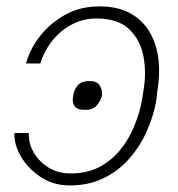

<svg xmlns="http://www.w3.org/2000/svg" viewBox="-20 -558 545 588"><path d="M24.1 -150.6H68.2Q67.1 -118.3 84 -89.8Q100.9 -61.4 130.1 -44Q159.4 -26.6 196 -27Q246.8 -26.6 284.6 -46.7Q322.4 -66.8 348.9 -99.8Q375.4 -132.8 391.5 -172.6Q407.7 -212.4 414.8 -251.4L419 -278.4Q429 -334.2 419.4 -385.1Q409.8 -436.1 375.4 -468.8Q340.9 -501.4 275.6 -501.4Q233.3 -501.4 198.2 -482.1Q163 -462.7 138.7 -431.5Q114.3 -400.2 103.7 -363.6H59.7Q70.7 -405.5 101.2 -445.7Q131.7 -485.8 178.4 -512.1Q225.1 -538.4 284.1 -538.4Q342.3 -538.4 380.7 -516.3Q419 -494.3 439.8 -457.2Q460.6 -420.1 465.6 -373.8Q470.5 -327.4 461.6 -278.4L458.8 -251.4Q450.3 -202.4 429.3 -155.7Q408.4 -109 375.4 -71.6Q342.3 -34.1 296.9 -12.1Q251.4 9.9 193.2 9.9Q143.8 9.9 104.9 -15.6Q66.1 -41.2 44.4 -78.3Q22.7 -115.4 24.1 -150.6ZM240.1 -221.6Q214.8 -221.2 207.4 -234.4Q199.9 -247.5 204.5 -265.6Q206.3 -282.7 217.9 -296.3Q229.4 -310 254.3 -309.7Q277 -310 285.3 -296.3Q293.7 -282.7 292.6 -265.6Q287.6 -247.2 275.4 -234.2Q263.1 -221.2 240.1 -221.6Z"/></svg>

Font: Inter UI Thin
Style: Italic
Weight: 100
Italic angle: -9.39999°
Designer: Rasmus Andersson
Foundry: rsms
Version: 3.2;8d6f07862